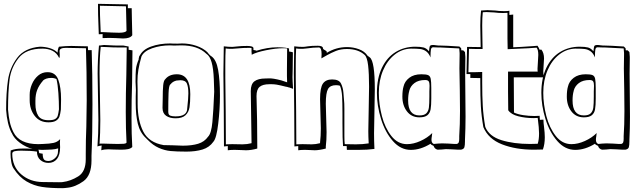

<svg xmlns="http://www.w3.org/2000/svg" viewBox="-20 -751 3315 1003"><path d="M463 -207Q463 -52 458 63V87Q458 165 416 195.5Q374 226 330 230Q316 232 305 232Q242 232 199.5 225.5Q157 219 119 197Q81 175 51 129Q43 118 39 95.5Q35 73 35 52Q35 40 36 35Q60 25 99 25Q104 25 121 25Q138 25 150 27Q115 18 84 -5Q53 -28 41 -57V-56Q17 -102 12 -177Q12 -266 21.5 -331.5Q31 -397 69.5 -448.5Q108 -500 188 -507Q215 -507 240 -499.5Q265 -492 281 -476Q281 -494 288 -507Q324 -511 353 -511Q379 -511 393 -510L439 -509L440 -489H459Q463 -372 463 -207ZM431 -90Q433 -182 433 -227Q433 -382 429 -499L377 -500Q359 -501 324 -501Q291 -501 291 -484L292 -467V-458Q292 -449 290 -449L288 -450Q277 -474 254.5 -485.5Q232 -497 201 -497Q116 -497 77 -447.5Q38 -398 30 -335.5Q22 -273 22 -178Q25 -142 31 -114.5Q37 -87 50 -61Q81 2 180 2Q188 1 205 1Q239 0 259.5 -4.5Q280 -9 294 -24Q293 -17 293 -6L294 18Q294 59 277.5 79.5Q261 100 233 100Q208 100 190.5 84.5Q173 69 173 41Q141 36 90 36Q68 36 56 39Q44 42 44 52Q44 119 90.5 159.5Q137 200 205 200L288 201Q305 201 308 200Q349 195 388.5 170.5Q428 146 428 81V53Q428 -20 431 -90ZM299 -232 298 -179Q295 -155 290.5 -142Q286 -129 272.5 -120.5Q259 -112 233 -112Q187 -112 161 -146Q135 -180 135 -228V-256Q135 -283 146.5 -310.5Q158 -338 179 -356Q200 -374 228 -374Q270 -374 284.5 -334.5Q299 -295 299 -232ZM275 -338Q263 -344 248 -344Q219 -344 203 -329L205 -330Q184 -306 174.5 -281.5Q165 -257 165 -225V-208Q165 -170 179.5 -146.5Q194 -123 234 -123Q257 -123 267.5 -129Q278 -135 281.5 -146Q285 -157 288 -180Q288 -220 285 -264.5Q282 -309 275 -338ZM185 49 203 52Q203 72 209 81Q215 90 233 90Q250 90 266.5 76Q283 62 283 40L284 24Q269 29 251.5 30Q234 31 230 31Q210 31 201 32Q187 32 180 31Q182 32 183 39.5Q184 47 185 49Z M648 -708H668L669 -654Q671 -596 671 -567Q660 -550 623 -550Q614 -550 584 -552H585L551 -553Q531 -553 516 -552V-573L496 -572Q496 -591 494 -629Q492 -675 492 -710V-731L648 -728ZM502 -705Q502 -674 504 -632Q506 -598 506 -583H523Q538 -583 566 -581L602 -580Q635 -580 641 -590Q641 -622 639 -678Q638 -696 638 -718L502 -721ZM652 -491 672 -488Q672 -431 670 -315Q667 -228 667 -137Q667 -48 671 17Q663 25 649 28Q635 31 613 31Q584 31 569 30H570L546 29Q524 29 509 34Q509 27 511 9Q496 11 489 14Q494 -53 494 -124Q494 -164 492 -244Q490 -324 490 -366Q490 -436 497 -513Q504 -513 507 -514L523 -516Q531 -516 553.5 -514.5Q576 -513 602 -513H625L652 -508ZM539 -505 510 -506H506V-505Q500 -452 500 -368Q500 -330 502 -248Q504 -166 504 -123Q504 -55 500 0Q502 -1 516 -1Q537 -1 550 0L595 1Q617 1 627.5 0Q638 -1 641 -6Q637 -77 637 -167Q637 -265 640 -361Q642 -455 642 -500V-503H602Q569 -503 539 -505Z M870 -524Q878 -523 907 -523L931 -524Q969 -524 1005 -512Q1041 -500 1065 -477H1064Q1067 -473 1073 -466.5Q1079 -460 1084 -457L1083 -458Q1110 -440 1119.5 -386Q1129 -332 1129 -252Q1129 -181 1120 -105Q1111 -29 1095 -11Q1074 19 1038 30Q1002 41 954 41Q903 41 871.5 38Q840 35 809.5 21.5Q779 8 751 -21L742 -30Q711 -59 700 -104.5Q689 -150 689 -211V-247L690 -281Q690 -293 689 -304Q688 -315 688 -324Q688 -367 690 -389Q692 -411 705 -442H704Q705 -448 706.5 -454Q708 -460 710 -462V-461L709 -458L710 -460Q725 -492 769.5 -508Q814 -524 870 -524ZM699 -283V-209Q699 -121 728.5 -63.5Q758 -6 835 7L882 8Q916 10 935 10Q982 10 1015 0Q1048 -10 1067 -37Q1084 -54 1089.5 -113Q1095 -172 1099 -272Q1099 -281 1097 -336.5Q1095 -392 1085.5 -425.5Q1076 -459 1058 -470Q1013 -514 927 -514L889 -513Q876 -513 869 -514Q818 -514 775 -499Q732 -484 719 -456Q708 -417 703 -387Q698 -357 698 -325ZM974 -259Q974 -216 970 -190.5Q966 -165 949 -149Q932 -133 897 -133Q867 -133 848 -146Q829 -159 829 -188Q830 -201 830 -234Q830 -280 832.5 -305.5Q835 -331 844 -338Q864 -363 904 -363Q974 -363 974 -259ZM859 -167Q859 -151 869 -147Q879 -143 897 -143Q958 -143 958 -185Q964 -239 964 -263Q964 -296 956.5 -314Q949 -332 922 -332Q916 -332 900 -330H901Q882 -325 872 -312L870 -310Q862 -305 860.5 -264.5Q859 -224 859 -167Z M1320 -486Q1377 -504 1429 -504Q1454 -504 1472 -501.5Q1490 -499 1490 -497V-482Q1510 -479 1510 -477L1509 -392Q1508 -375 1508 -348Q1508 -332 1511 -287L1488 -295L1489 -294L1477 -298L1478 -297Q1438 -307 1424.5 -309Q1411 -311 1401 -311Q1391 -311 1387 -311Q1353 -311 1336.5 -297.5Q1320 -284 1320 -249Q1324 -126 1324 13V25Q1292 34 1265 34Q1249 34 1241 33L1211 32H1199Q1184 32 1170 34V12L1150 14L1149 -175Q1147 -301 1147 -366Q1147 -419 1149 -509Q1173 -506 1194 -506Q1202 -506 1220.5 -508.5Q1239 -511 1271 -511Q1304 -511 1304 -499V-490Q1317 -488 1320 -486ZM1294 -499Q1294 -501 1282 -501Q1249 -501 1226 -498.5Q1203 -496 1194 -496H1182Q1169 -496 1159 -498Q1157 -467 1157 -407V-346Q1157 -285 1159 -169L1160 3Q1172 2 1193 2L1247 3Q1271 3 1294 -3V-7Q1294 -60 1292 -144Q1290 -228 1290 -275Q1290 -312 1309.5 -326.5Q1329 -341 1367 -341Q1373 -341 1384.5 -341.5Q1396 -342 1411.5 -339.5Q1427 -337 1450 -331Q1455 -329 1460.5 -327.5Q1466 -326 1471 -324L1480 -321Q1479 -332 1479 -353V-390L1480 -497Q1480 -499 1459 -499Q1421 -499 1369.5 -488.5Q1318 -478 1295 -465Q1295 -472 1294.5 -475Q1294 -478 1294 -480Z M1687 -475Q1736 -505 1793 -505Q1825 -505 1855 -494Q1885 -483 1900 -460L1912 -451Q1938 -431 1938 -283Q1938 -244 1936 -166Q1934 -90 1934 -55Q1934 -15 1936 27Q1900 32 1852 32H1792Q1791 25 1791 12H1772Q1769 -19 1769 -109V-159Q1769 -217 1767 -249Q1765 -281 1756 -303Q1748 -306 1735 -306Q1705 -306 1693.5 -286Q1682 -266 1682 -209Q1682 -182 1684 -134Q1686 -84 1686 -61Q1686 -18 1682 14V25Q1647 34 1624 34Q1610 34 1602 33L1578 32H1567Q1552 32 1538 34V12L1518 14L1517 -175Q1515 -301 1515 -366Q1515 -419 1517 -509Q1541 -506 1562 -506Q1570 -506 1588.5 -509Q1607 -512 1639 -512Q1666 -512 1667 -500Q1667 -494 1676.5 -489.5Q1686 -485 1687 -480ZM1582 -498Q1566 -496 1562 -496H1550Q1537 -496 1527 -498Q1525 -467 1525 -407V-346Q1525 -285 1527 -169L1528 3Q1540 2 1560 2L1608 3Q1629 3 1652 -3V-7Q1656 -40 1656 -81Q1656 -107 1654 -157Q1652 -207 1652 -233Q1652 -293 1667 -314.5Q1682 -336 1715 -336Q1751 -336 1761.5 -314.5Q1772 -293 1774 -266.5Q1776 -240 1777 -230Q1779 -215 1779 -182V-147V-73V-41Q1779 -11 1781 2L1839 3Q1875 3 1906 -2Q1904 -40 1904 -65Q1904 -100 1906 -178Q1908 -260 1908 -298Q1908 -367 1903 -409.5Q1898 -452 1885 -464Q1851 -495 1792 -495Q1760 -495 1735 -485Q1710 -475 1688 -462.5Q1666 -450 1659 -446L1660 -469Q1660 -503 1645 -503Q1617 -503 1582 -498Z M2411 -454V-444Q2410 -417 2410 -366L2411 -254Q2412 -216 2412 -141Q2412 -82 2409 -20V-13Q2409 8 2406 18Q2403 28 2388 31H2374Q2360 31 2338 29L2309 28Q2302 28 2288 30L2266 31Q2250 27 2245 11Q2232 6 2229 0Q2177 32 2126 32Q2073 32 2032.5 -14Q1992 -60 1970.5 -129.5Q1949 -199 1949 -266Q1949 -342 1975 -396.5Q2001 -451 2046.5 -479Q2092 -507 2149 -507Q2177 -507 2192.5 -503Q2208 -499 2221 -483Q2222 -488 2223 -499Q2224 -510 2228 -513Q2232 -516 2241 -516Q2250 -516 2257.5 -514.5Q2265 -513 2272 -513H2281Q2307 -513 2380 -508L2389 -499L2390 -488H2400L2409 -479Q2411 -463 2411 -454ZM2270 -503 2243 -504Q2233 -504 2231 -491.5Q2229 -479 2229 -456V-451Q2220 -473 2206 -483Q2192 -493 2175 -495Q2158 -497 2127 -497Q2080 -496 2041.5 -465.5Q2003 -435 1981 -383Q1959 -331 1959 -266Q1959 -207 1975 -145Q1991 -83 2024.5 -40.5Q2058 2 2106 2Q2140 2 2176.5 -14.5Q2213 -31 2238 -56Q2238 -50 2236 -39.5Q2234 -29 2234 -21Q2234 -4 2246 1Q2254 1 2268 -1L2289 -2L2322 -1Q2344 1 2354 1H2366Q2374 -1 2376.5 -7.5Q2379 -14 2379 -26V-40Q2383 -99 2383 -171L2382 -281Q2380 -355 2380 -393Q2380 -440 2381 -464V-474Q2381 -482 2379 -498Q2351 -500 2281 -503ZM2233 -291V-236Q2233 -200 2229.5 -180Q2226 -160 2212.5 -149Q2199 -138 2171 -138Q2130 -138 2106 -169Q2082 -200 2082 -246Q2082 -279 2088 -299Q2094 -326 2118 -344.5Q2142 -363 2181 -363Q2206 -363 2216.5 -358.5Q2227 -354 2230 -339.5Q2233 -325 2233 -291ZM2112 -226Q2112 -148 2171 -148Q2196 -148 2207 -159Q2218 -170 2220.5 -189Q2223 -208 2223 -247V-273L2224 -303Q2224 -319 2219.5 -326Q2215 -333 2201 -333Q2166 -333 2145 -317Q2124 -301 2118 -277V-276Q2112 -256 2112 -226Z M2763 -510 2788 -512Q2796 -500 2799 -491L2808 -492Q2822 -475 2822 -445Q2822 -434 2820 -412Q2818 -390 2818 -378Q2818 -367 2821 -347H2664Q2664 -222 2665 -163Q2684 -154 2713 -149.5Q2742 -145 2772 -145Q2791 -145 2799 -146L2800 -129V-125Q2812 -125 2819 -126Q2819 -109 2822 -88Q2826 -56 2826 -34Q2826 3 2816 30Q2803 31 2769 31Q2674 31 2602.5 3Q2531 -25 2505 -87Q2495 -144 2492 -196Q2489 -248 2489 -319V-343L2437 -344V-364H2417L2420 -506Q2447 -505 2491 -505Q2491 -540 2490 -558L2489 -617Q2489 -663 2493 -696Q2515 -698 2526 -698Q2541 -698 2567 -696Q2587 -693 2608 -693H2621Q2634 -693 2641 -695V-673Q2647 -673 2661 -675V-504Q2694 -505 2763 -510ZM2608 -683Q2583 -683 2562 -686Q2534 -688 2521 -688Q2509 -688 2502 -687Q2499 -659 2499 -618L2500 -551Q2501 -531 2501 -495H2467Q2443 -495 2430 -496L2427 -374H2465Q2488 -374 2499 -375V-319Q2499 -249 2502 -197Q2505 -145 2515 -88Q2535 -39 2599 -19Q2663 1 2749 1Q2776 1 2789 0Q2796 -22 2796 -54Q2796 -81 2789 -135Q2782 -134 2768 -134Q2726 -134 2688 -143.5Q2650 -153 2635 -175Q2634 -206 2634 -271V-377H2789Q2788 -380 2788 -393Q2788 -403 2790 -427Q2792 -451 2792 -464Q2792 -492 2783 -502L2740 -499L2632 -494L2631 -550V-684Q2624 -683 2608 -683Z M3270 -454V-444Q3269 -417 3269 -366L3270 -254Q3271 -216 3271 -141Q3271 -82 3268 -20V-13Q3268 8 3265 18Q3262 28 3247 31H3233Q3219 31 3197 29L3168 28Q3161 28 3147 30L3125 31Q3109 27 3104 11Q3091 6 3088 0Q3036 32 2985 32Q2932 32 2891.5 -14Q2851 -60 2829.5 -129.5Q2808 -199 2808 -266Q2808 -342 2834 -396.5Q2860 -451 2905.5 -479Q2951 -507 3008 -507Q3036 -507 3051.5 -503Q3067 -499 3080 -483Q3081 -488 3082 -499Q3083 -510 3087 -513Q3091 -516 3100 -516Q3109 -516 3116.5 -514.5Q3124 -513 3131 -513H3140Q3166 -513 3239 -508L3248 -499L3249 -488H3259L3268 -479Q3270 -463 3270 -454ZM3129 -503 3102 -504Q3092 -504 3090 -491.5Q3088 -479 3088 -456V-451Q3079 -473 3065 -483Q3051 -493 3034 -495Q3017 -497 2986 -497Q2939 -496 2900.5 -465.5Q2862 -435 2840 -383Q2818 -331 2818 -266Q2818 -207 2834 -145Q2850 -83 2883.5 -40.5Q2917 2 2965 2Q2999 2 3035.5 -14.5Q3072 -31 3097 -56Q3097 -50 3095 -39.5Q3093 -29 3093 -21Q3093 -4 3105 1Q3113 1 3127 -1L3148 -2L3181 -1Q3203 1 3213 1H3225Q3233 -1 3235.5 -7.5Q3238 -14 3238 -26V-40Q3242 -99 3242 -171L3241 -281Q3239 -355 3239 -393Q3239 -440 3240 -464V-474Q3240 -482 3238 -498Q3210 -500 3140 -503ZM3092 -291V-236Q3092 -200 3088.5 -180Q3085 -160 3071.5 -149Q3058 -138 3030 -138Q2989 -138 2965 -169Q2941 -200 2941 -246Q2941 -279 2947 -299Q2953 -326 2977 -344.5Q3001 -363 3040 -363Q3065 -363 3075.5 -358.5Q3086 -354 3089 -339.5Q3092 -325 3092 -291ZM2971 -226Q2971 -148 3030 -148Q3055 -148 3066 -159Q3077 -170 3079.5 -189Q3082 -208 3082 -247V-273L3083 -303Q3083 -319 3078.5 -326Q3074 -333 3060 -333Q3025 -333 3004 -317Q2983 -301 2977 -277V-276Q2971 -256 2971 -226Z"/></svg>

Font: Londrina Shadow
Style: Regular
Weight: 400
Designer: Marcelo Magalhaes
Foundry: Marcelo Magalhães
Version: Version 1.002